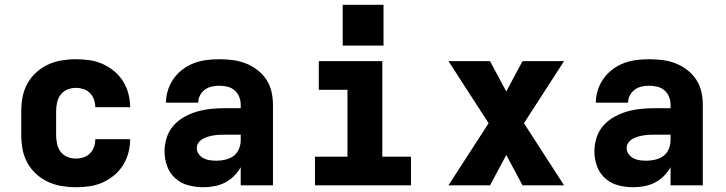

<svg xmlns="http://www.w3.org/2000/svg" viewBox="-20 -776 3040 804"><path d="M298 8Q268 8 238 3Q208 -2 181 -14.5Q154 -27 131.5 -47.5Q109 -68 94.5 -94.5Q80 -121 74.5 -150.5Q69 -180 69 -210V-310Q69 -340 74.5 -369.5Q80 -399 94.5 -425.5Q109 -452 131.5 -472.5Q154 -493 181 -505.5Q208 -518 238 -523Q268 -528 298 -528Q326 -528 354.5 -524Q383 -520 409 -508.5Q435 -497 457.5 -478.5Q480 -460 495 -436Q510 -412 517.5 -384Q525 -356 525 -328Q525 -328 525 -328Q525 -328 525 -327H379Q379 -327 379 -327.5Q379 -328 379 -328Q379 -344 373.5 -359.5Q368 -375 356.5 -386.5Q345 -398 329.5 -403Q314 -408 298 -408Q279 -408 262 -401Q245 -394 234 -379.5Q223 -365 219 -346.5Q215 -328 215 -310V-210Q215 -192 219 -173.5Q223 -155 234 -140.5Q245 -126 262 -119Q279 -112 298 -112Q314 -112 329.5 -117Q345 -122 356.5 -133.5Q368 -145 373.5 -160.5Q379 -176 379 -192Q379 -192 379 -192.5Q379 -193 379 -193H525Q525 -192 525 -192Q525 -192 525 -192Q525 -164 517.5 -136Q510 -108 495 -84Q480 -60 457.5 -41.5Q435 -23 409 -11.5Q383 0 354.5 4Q326 8 298 8Z M832 8H831Q800 8 769 0Q738 -8 714.5 -29Q691 -50 680 -80Q669 -110 669 -142Q669 -171 678 -199.5Q687 -228 706.5 -250Q726 -272 752 -286.5Q778 -301 806 -309Q834 -317 863.5 -320Q893 -323 922 -323H988V-338Q988 -355 981.5 -371Q975 -387 962 -398Q949 -409 932 -413Q915 -417 898 -417Q882 -417 866.5 -413.5Q851 -410 838 -400.5Q825 -391 817.5 -376.5Q810 -362 810 -346H675Q675 -373 683.5 -399Q692 -425 707.5 -447Q723 -469 745 -485.5Q767 -502 792 -511.5Q817 -521 844 -524.5Q871 -528 898 -528Q926 -528 954 -524.5Q982 -521 1008 -511Q1034 -501 1056.5 -484Q1079 -467 1094.5 -444Q1110 -421 1116.5 -393.5Q1123 -366 1123 -338V0H988V-76Q977 -56 960 -39Q943 -22 922.5 -11.5Q902 -1 878.5 3.5Q855 8 832 8ZM887 -103Q905 -103 924 -107.5Q943 -112 958 -123Q973 -134 980.5 -152Q988 -170 988 -189V-212H922Q910 -212 898 -211.5Q886 -211 874 -209Q862 -207 850.5 -203.5Q839 -200 828.5 -194Q818 -188 811 -178Q804 -168 804 -156Q804 -142 812.5 -130.5Q821 -119 833 -113Q845 -107 859 -105Q873 -103 887 -103Z M1299 0V-120H1435V-400H1315V-520H1581V-120H1701V0ZM1415 -585V-756H1586V-585Z M1858 0 2026 -260 1858 -520H2032L2100 -393L2168 -520H2342L2174 -260L2342 0H2168L2100 -127L2032 0Z M2632 8H2631Q2600 8 2569 0Q2538 -8 2514.5 -29Q2491 -50 2480 -80Q2469 -110 2469 -142Q2469 -171 2478 -199.5Q2487 -228 2506.5 -250Q2526 -272 2552 -286.5Q2578 -301 2606 -309Q2634 -317 2663.5 -320Q2693 -323 2722 -323H2788V-338Q2788 -355 2781.5 -371Q2775 -387 2762 -398Q2749 -409 2732 -413Q2715 -417 2698 -417Q2682 -417 2666.5 -413.5Q2651 -410 2638 -400.5Q2625 -391 2617.5 -376.5Q2610 -362 2610 -346H2475Q2475 -373 2483.5 -399Q2492 -425 2507.5 -447Q2523 -469 2545 -485.5Q2567 -502 2592 -511.5Q2617 -521 2644 -524.5Q2671 -528 2698 -528Q2726 -528 2754 -524.5Q2782 -521 2808 -511Q2834 -501 2856.5 -484Q2879 -467 2894.5 -444Q2910 -421 2916.5 -393.5Q2923 -366 2923 -338V0H2788V-76Q2777 -56 2760 -39Q2743 -22 2722.5 -11.5Q2702 -1 2678.5 3.5Q2655 8 2632 8ZM2687 -103Q2705 -103 2724 -107.5Q2743 -112 2758 -123Q2773 -134 2780.5 -152Q2788 -170 2788 -189V-212H2722Q2710 -212 2698 -211.5Q2686 -211 2674 -209Q2662 -207 2650.5 -203.5Q2639 -200 2628.5 -194Q2618 -188 2611 -178Q2604 -168 2604 -156Q2604 -142 2612.5 -130.5Q2621 -119 2633 -113Q2645 -107 2659 -105Q2673 -103 2687 -103Z"/></svg>

Font: Iosevka SS04 Heavy Extended
Style: Regular
Weight: 900
Width: 7
Monospace: yes
Designer: Belleve Invis
Foundry: Belleve Invis
Version: Version 19.0.0; ttfautohint (v1.8.4)